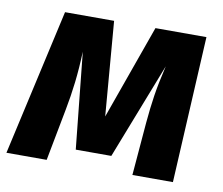

<svg xmlns="http://www.w3.org/2000/svg" viewBox="-72 -608 798 686"><g transform="rotate(10 327.0 -265.5)"><path d="M624 -531H439L317 -189L289 -531H111L-8 0H138L174 -189C187 -257 195 -320 198 -403L234 -54H363L499 -403C478 -314 472 -267 465 -192L449 0H596Z"/></g></svg>

Font: Fira Sans
Style: Bold Italic
Weight: 700
Italic angle: -8°
Designer: bBox Type GmbH & Carrois Corporate GbR & Edenspiekermann AG
Foundry: bBox Type GmbH & Carrois Corporate GbR & Edenspiekermann AG
Version: Version 4.301;PS 004.301;hotconv 1.0.88;makeotf.lib2.5.64775